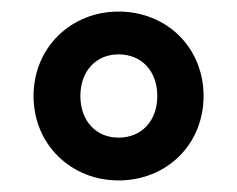

<svg xmlns="http://www.w3.org/2000/svg" viewBox="-20 -706 409 332"><path d="M185 -394C268 -394 332 -456 332 -540C332 -624 268 -686 185 -686C103 -686 38 -624 38 -540C38 -456 103 -394 185 -394ZM185 -468C146 -468 119 -497 119 -540C119 -583 146 -612 185 -612C225 -612 252 -583 252 -540C252 -497 225 -468 185 -468Z"/></svg>

Font: DAIFUKU Sans
Style: Bold
Weight: 700
Designer: Original font ‘Source Han Sans JP’ : Paul D. Hunt
Foundry: Daifuku
Version: Version 1.000